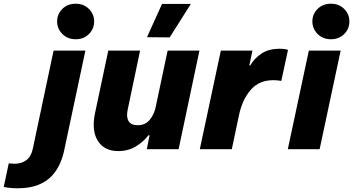

<svg xmlns="http://www.w3.org/2000/svg" viewBox="-142 -802 1898 1032"><path d="M265 -591Q221 -591 193 -619.5Q165 -648 165 -687Q165 -726 193 -754Q221 -782 265 -782Q308 -782 336 -754Q364 -726 364 -687Q364 -647 336 -619Q308 -591 265 -591ZM-48 210Q-80 210 -101 206.5Q-122 203 -122 203L-95 76Q-95 76 -85 77Q-75 78 -63 78Q-26 78 -0.5 59Q25 40 34 -1L146 -530H317L203 6Q196 41 180 77.5Q164 114 136 144Q108 174 63 192Q18 210 -48 210Z M770 -601 648 -602 729 -781H884ZM493 10Q418 10 383.5 -45.5Q349 -101 369 -195L440 -530H611L544 -211Q536 -172 549.5 -150.5Q563 -129 598 -129Q638 -129 661.5 -156.5Q685 -184 694 -223L759 -530H930L818 0H647L662 -75H656Q629 -40 588.5 -15Q548 10 493 10Z M932 0 1045 -530H1215L1198 -450H1203Q1226 -490 1265 -515Q1304 -540 1360 -540Q1383 -540 1394.5 -537Q1406 -534 1406 -534L1370 -367Q1370 -367 1357.5 -369Q1345 -371 1326 -371Q1251 -371 1206 -319.5Q1161 -268 1143 -185L1104 0Z M1637 -591Q1593 -591 1565 -619.5Q1537 -648 1537 -687Q1537 -726 1565 -754Q1593 -782 1637 -782Q1680 -782 1708 -754Q1736 -726 1736 -687Q1736 -647 1708 -619Q1680 -591 1637 -591ZM1405 0 1518 -530H1689L1576 0Z"/></svg>

Font: Be Vietnam Pro ExtraBold
Style: Italic
Weight: 800
Italic angle: -12°
Designer: Lam Bao, Tony Le, Vietanh Nguyen
Foundry: Yellow Type Foundry
Version: Version 1.002; ttfautohint (v1.8.3)